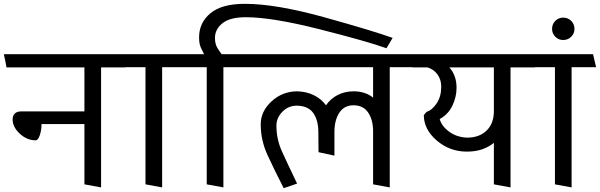

<svg xmlns="http://www.w3.org/2000/svg" viewBox="-31 -963 3134 1003"><path d="M410 -315H186Q186 -284 177 -257Q168 -230 155 -230Q110 -230 72.5 -264.5Q35 -299 35 -339Q35 -358 46 -369.5Q57 -381 79 -381H410V-611H3Q0 -628 -3.5 -645.5Q-7 -663 -11 -680H610L624 -611H497V16L410 0Z M729 0V-612H617L602 -680H928L944 -612H816V16Z M1988 -711Q1884 -748 1637 -810.5Q1390 -873 1253 -873Q1170 -873 1131 -841.5Q1092 -810 1092 -765Q1092 -732 1105.5 -711Q1119 -690 1127 -680H1248L1264 -612H1136V16L1049 0V-612H937L922 -680H1035Q1028 -693 1018.5 -713.5Q1009 -734 1009 -768Q1009 -844 1068 -893.5Q1127 -943 1248 -943Q1411 -943 1666 -872Q1921 -801 2020 -765Z M1918 0V-285Q1916 -342 1890.5 -377.5Q1865 -413 1816 -413Q1767 -413 1741.5 -374Q1716 -335 1716 -273V-150L1633 -168L1632 -273Q1632 -335 1605.5 -372.5Q1579 -410 1520 -411Q1475 -411 1444 -379Q1413 -347 1413 -307Q1413 -236 1441.5 -173Q1470 -110 1521 -4L1451 20Q1402 -76 1366.5 -153Q1331 -230 1331 -314Q1331 -381 1387 -433Q1443 -485 1520 -486Q1569 -485 1608 -466Q1647 -447 1672 -413Q1696 -448 1733.5 -467Q1771 -486 1817 -486Q1846 -486 1872.5 -477.5Q1899 -469 1918 -453V-612H1257L1242 -680H2117L2132 -612H2005V16Z M2198 -379Q2227 -388 2250.5 -423.5Q2274 -459 2274 -510Q2274 -547 2254.5 -574Q2235 -601 2202 -611H2124Q2121 -628 2117.5 -645.5Q2114 -663 2110 -680H2749L2764 -611H2636V16L2549 0V-217Q2524 -196 2489 -183.5Q2454 -171 2408 -171Q2318 -171 2250.5 -229Q2183 -287 2183 -362ZM2549 -611H2316Q2332 -595 2343 -567.5Q2354 -540 2354 -504Q2354 -457 2332.5 -411.5Q2311 -366 2266 -341Q2276 -304 2315.5 -275Q2355 -246 2409 -244Q2472 -244 2510 -280Q2548 -316 2549 -379Z M2911 -754Q2887 -754 2870 -771Q2853 -788 2853 -812Q2853 -837 2870 -854Q2887 -871 2911 -871Q2936 -871 2953 -854Q2970 -837 2970 -812Q2970 -788 2953 -771Q2936 -754 2911 -754ZM2868 0V-612H2756L2741 -680H3067L3083 -612H2955V16Z"/></svg>

Font: Palanquin
Style: Regular
Weight: 400
Designer: Pria Ravichandran
Version: Version 1.0.4